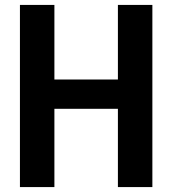

<svg xmlns="http://www.w3.org/2000/svg" viewBox="-20 -760 700 780"><path d="M61 -740H201V-437H459V-740H599V0H459V-318H201V0H61Z"/></svg>

Font: Encode Sans Compressed
Style: Bold
Weight: 700
Designer: Pablo Impallari, Andres Torresi
Foundry: Pablo Impallari, Andres Torresi
Version: Version 1.000; ttfautohint (v1.00) -l 8 -r 50 -G 200 -x 14 -